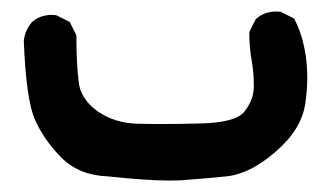

<svg xmlns="http://www.w3.org/2000/svg" viewBox="-20 -129 556 335"><path d="M70.3 -103Q73.2 -103 78.1 -102.5L101.6 -90.8L113.3 -67.4V-65.4Q113.3 -19 117.2 13.7Q120.6 43.5 149.4 64.5Q179.2 85.9 220.7 86.9Q238.3 87.4 264.4 87.4Q290.5 87.4 330.1 86.4Q391.6 85 406.7 65.4Q422.9 44.9 422.9 21.2Q422.9 -2.4 418.9 -24.9Q415 -47.4 415 -71.3V-73.2L426.3 -95.7L427.7 -96.7Q441.4 -108.9 461.9 -108.9Q464.8 -108.9 469.7 -108.4L493.2 -96.7L494.1 -94.7Q508.3 -67.9 513.7 -29.8Q516.1 -12.7 516.1 7.6Q516.1 27.8 512.7 51.3Q506.3 96.7 460.9 135.7Q416.5 174.3 375.5 178.7Q336.4 182.6 296.9 185.5Q287.6 186 275.4 186Q235.8 186 167.5 178.7Q117.7 176.8 86.9 145.8Q56.2 114.7 40.8 79.3Q25.4 43.9 21.5 -58.1Q23.9 -76.7 35.6 -90.3Q49.8 -103 70.3 -103Z"/></svg>

Font: Bakudai
Style: Bold
Weight: 700
Version: Version 1.48